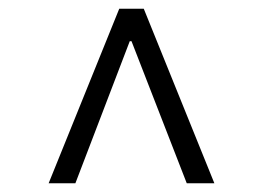

<svg xmlns="http://www.w3.org/2000/svg" viewBox="-20 -712 600 438"><path d="M406 -294 280 -618H276L152 -294H91L252 -692H308L469 -294Z"/></svg>

Font: Bellefair
Style: Regular
Weight: 400
Designer: Nick Shinn, Liron Lavi Turkenic
Foundry: Shinntype
Version: Version 1.003;PS 001.003;hotconv 1.0.88;makeotf.lib2.5.64775